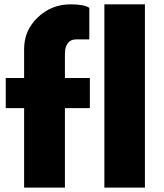

<svg xmlns="http://www.w3.org/2000/svg" viewBox="-20 -856 750 876"><path d="M276.2 -611.2V-500H390V-362.5H276.2V0H90V-362.5H6.2V-500H90V-632.5Q90 -717.5 152.5 -776.9Q215 -836.2 302.5 -836.2Q363.8 -836.2 387.5 -820V-676.2H326.2Q302.5 -676.2 289.4 -658.8Q276.2 -641.2 276.2 -611.2ZM456.2 -836.2H641.2V0H456.2Z"/></svg>

Font: Now Black
Style: Regular
Weight: 900
Designer: Alfredo Marco Pradil
Foundry: Alfredo Marco Pradil
Version: Version 1.002;PS 001.002;hotconv 1.0.88;makeotf.lib2.5.64775